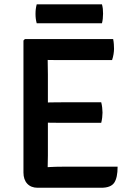

<svg xmlns="http://www.w3.org/2000/svg" viewBox="-20 -863 607 884"><path d="M88 -676.5 94.5 -683H199.5V-589Q199.5 -568 200 -554.2Q200.5 -540.5 200.5 -520V-147Q200.5 -133 200 -120.8Q199.5 -108.5 199.5 -93.5V1.5H153.5Q123 1.5 105.5 -17.2Q88 -36 88 -68.5ZM446 -392Q449 -381 450.5 -367.5Q452 -354 452 -344.5Q452 -335 450.5 -322Q449 -309 446 -297.5H263.5Q252 -297.5 233.5 -297.8Q215 -298 195.5 -298.2Q176 -298.5 161 -298.5V-390.5Q176 -391 195.5 -391.2Q215 -391.5 233.5 -391.8Q252 -392 263.5 -392ZM501 -683Q503.5 -670.5 504.2 -659Q505 -647.5 505 -638Q505 -628 502.8 -613.8Q500.5 -599.5 496 -586.5H263.5Q252 -586.5 233.5 -586.5Q215 -586.5 195.5 -587Q176 -587.5 161 -588V-683ZM521.5 -95.5Q521.5 -44.5 505.8 -21.5Q490 1.5 446 1.5H161V-91Q186 -92.5 210.5 -94Q235 -95.5 266.5 -95.5ZM149 -756Q146 -767 144.8 -776.8Q143.5 -786.5 143.5 -799Q143.5 -811.5 144.8 -821.5Q146 -831.5 149 -843H449.5Q452.5 -831.5 453.5 -822.2Q454.5 -813 454.5 -800Q454.5 -775.5 449.5 -756Z"/></svg>

Font: Signika Negative Light Medium
Style: Regular
Weight: 500
Version: Version 2.001